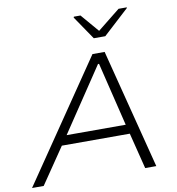

<svg xmlns="http://www.w3.org/2000/svg" viewBox="-109 -1002 1003 1088"><g transform="rotate(-10 392.0 -457.5)"><path d="M-13 0 456 -688H526L702 0H638L586 -207H195L54 0ZM232 -261H572L483 -627H477ZM479 -775 387 -910 389 -915H427L516 -811L646 -915H694L692 -910L545 -775Z"/></g></svg>

Font: Saira Expanded Light
Style: Italic
Weight: 300
Width: 7
Italic angle: -12°
Designer: Hector Gatti with collaboration of the Omnibus-Type team
Foundry: Omnibus-Type
Version: Version 1.101